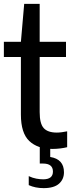

<svg xmlns="http://www.w3.org/2000/svg" viewBox="-20 -760 374 992"><path d="M251.5 9.5Q174.5 9.5 131.2 -31.5Q88 -72.5 88 -168V-465.5H0V-544H88L105 -740H185V-544H321V-465.5H185V-180.5Q185 -121 206 -98Q227 -75 273.5 -75Q285.5 -75 299 -76.8Q312.5 -78.5 327 -81.5V0.5Q311 4.5 290.8 7Q270.5 9.5 251.5 9.5ZM205.5 212Q163 212 128.5 196.5V150Q148.5 159.5 167.8 163Q187 166.5 203 166.5Q253.5 166.5 253.5 126.5Q253.5 85 202 85H185.5V-10H239.5V51Q310.5 62.5 310.5 130Q310.5 166.5 284.8 189.2Q259 212 205.5 212Z"/></svg>

Font: Encode Sans Cnd Md
Style: Regular
Weight: 500
Width: 3
Designer: Multiple Designers
Foundry: Impallari Type
Version: Version 3.002; ttfautohint (v1.8.3) -l 8 -r 50 -G 200 -x 14 